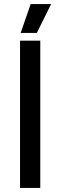

<svg xmlns="http://www.w3.org/2000/svg" viewBox="-20 -919 294 939"><path d="M230 -899H130L81 -758H160ZM78 0H177V-720H78Z"/></svg>

Font: Fixel Text Medium
Style: Regular
Weight: 500
Width: 4
Designer: AlfaBravo + MacPaw
Foundry: Kyrylo Tkachov, Marchela Mozhyna, Serhii Makarenko, Maria Weinstein, Zakhar Kryvoshyya
Version: Version 1.211